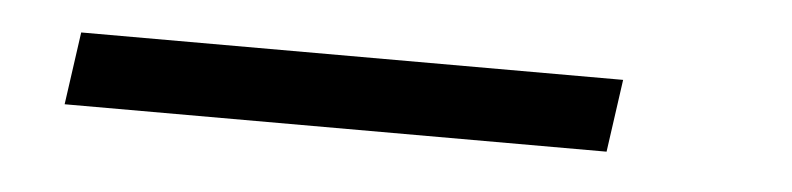

<svg xmlns="http://www.w3.org/2000/svg" viewBox="-23 -47 619 150"><g transform="rotate(5 286.5 28.5)"><path d="M29 57 37 0H462L454 57Z"/></g></svg>

Font: Plus Jakarta Sans Light
Style: Italic
Weight: 300
Italic angle: -8°
Designer: Gumpita Rahayu
Foundry: Tokotype
Version: Version 2.071; ttfautohint (v1.8.4.7-5d5b);gftools[0.9.29]